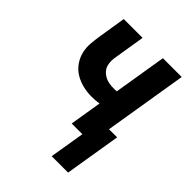

<svg xmlns="http://www.w3.org/2000/svg" viewBox="-201 -623 902 902"><g transform="rotate(45 250.0 -172.5)"><path d="M303 175 332 0H261L287 -159Q275 -157 262.5 -156Q250 -155 238 -155Q208 -155 179.5 -162Q151 -169 127 -183.5Q103 -198 86.5 -221Q70 -244 63 -271.5Q56 -299 58.5 -329Q61 -359 66 -389L87 -520H212L188 -372Q185 -357 184.5 -341.5Q184 -326 188 -312Q192 -298 201.5 -287Q211 -276 223.5 -269Q236 -262 251 -259Q266 -256 281 -256Q287 -256 292.5 -256Q298 -256 304 -257L347 -520H472L404 -105H458L412 175Z"/></g></svg>

Font: Iosevka SS04 Extrabold Oblique
Style: Regular
Weight: 800
Italic angle: -9°
Monospace: yes
Designer: Belleve Invis
Foundry: Belleve Invis
Version: Version 19.0.0; ttfautohint (v1.8.4)